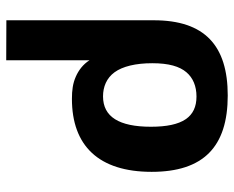

<svg xmlns="http://www.w3.org/2000/svg" viewBox="-90 -692 781 642"><g transform="rotate(-90 301.0 -370.5)"><path d="M303.2 0C470.2 0 554.7 -77.1 554.7 -247.1V-740.2L420.9 -740.7V-462.4C407.2 -483.9 387.7 -498.5 366.7 -507.8C343.8 -518.1 320.3 -521 292 -521C135.3 -521 47.9 -431.6 47.9 -254.4C47.9 -81.5 131.3 0 303.2 0ZM299.8 -104.5C231.4 -104.5 198.7 -150.9 198.7 -256.8C198.7 -363.3 231.9 -417 300.3 -417C332 -417 361.3 -405.3 380.9 -378.4C400.4 -351.6 411.1 -308.1 411.1 -252.4C411.1 -196.8 400.4 -161.1 380.9 -138.2C362.3 -116.2 334.5 -104.5 299.8 -104.5Z"/></g></svg>

Font: Hack
Style: Bold
Weight: 700
Monospace: yes
Designer: Christopher Simpkins
Foundry: Christopher Simpkins
Version: Version 2.010